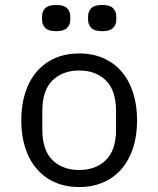

<svg xmlns="http://www.w3.org/2000/svg" viewBox="-20 -744 640 776"><path d="M300 12Q246 12 202.5 -7Q159 -26 128.5 -61.5Q98 -97 82 -146.5Q66 -196 66 -258Q66 -319 82 -369Q98 -419 128.5 -454.5Q159 -490 202.5 -509Q246 -528 300 -528Q354 -528 397.5 -509Q441 -490 471.5 -454.5Q502 -419 518 -369Q534 -319 534 -258Q534 -196 518 -146.5Q502 -97 471.5 -61.5Q441 -26 397.5 -7Q354 12 300 12ZM300 -57Q367 -57 408 -97Q449 -137 449 -221V-295Q449 -379 408 -419Q367 -459 300 -459Q233 -459 192 -419Q151 -379 151 -295V-221Q151 -137 192 -97Q233 -57 300 -57ZM207 -618Q176 -618 163 -631Q150 -644 150 -664V-678Q150 -698 163 -711Q176 -724 207 -724Q238 -724 251 -711Q264 -698 264 -678V-664Q264 -644 251 -631Q238 -618 207 -618ZM393 -618Q362 -618 349 -631Q336 -644 336 -664V-678Q336 -698 349 -711Q362 -724 393 -724Q424 -724 437 -711Q450 -698 450 -678V-664Q450 -644 437 -631Q424 -618 393 -618Z"/></svg>

Font: IBM Plex Mono
Style: Regular
Weight: 400
Monospace: yes
Designer: Mike Abbink, Paul van der Laan, Pieter van Rosmalen
Foundry: Bold Monday
Version: Version 2.3